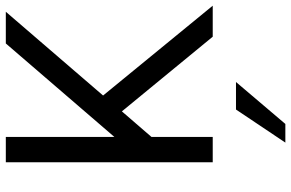

<svg xmlns="http://www.w3.org/2000/svg" viewBox="-192 -567 1011 667"><g transform="rotate(-90 313.5 -233.5)"><path d="M260.1 -315.6 171.4 -212.9V0H83.3V-718.8H171.4V-341.8L496 -718.8H606.1L315.2 -380.9L627.2 0H519.5ZM266.5 80.8H362.1L216.4 252.3H151.6Z"/></g></svg>

Font: Min Sans VF VF
Style: Regular
Weight: 400
Designer: Jinseong-Kim, NotoSansCJK, Nunito
Foundry: Jinseong-Kim
Version: Version 1.420;Glyphs 3.1.2 (3151)